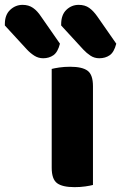

<svg xmlns="http://www.w3.org/2000/svg" viewBox="-157 -763 499 791"><path d="M150 8Q100 8 78 -8.5Q56 -25 56 -72V-479Q67 -482 87.5 -485Q108 -488 132 -488Q182 -488 204 -471.5Q226 -455 226 -408V-1Q215 2 194.5 5Q174 8 150 8ZM-137 -658V-664Q-137 -702 -115 -722.5Q-93 -743 -64 -743Q-39 -743 -21 -730.5Q-3 -718 12 -695L90 -583Q81 -548 63 -535.5Q45 -523 21 -523Q1 -523 -15.5 -533.5Q-32 -544 -46 -559ZM95 -658V-663Q95 -702 116.5 -722.5Q138 -743 167 -743Q193 -743 210.5 -730.5Q228 -718 244 -695L322 -583Q313 -548 295 -535.5Q277 -523 252 -523Q232 -523 216 -533.5Q200 -544 186 -559Z"/></svg>

Font: Baloo Tammudu 2 ExtraBold
Style: Regular
Weight: 800
Designer: Maithili Shingre, Omkar Shende and Ek Type
Foundry: Ek Type
Version: Version 1.640;hotconv 1.0.111;makeotfexe 2.5.65597; ttfautoh